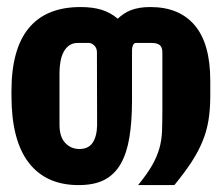

<svg xmlns="http://www.w3.org/2000/svg" viewBox="-20 -536 642 556"><path d="M207.5 0Q113.3 0 63.2 -64.9Q13.2 -129.9 13.2 -258.3V-272.5Q13.2 -394 63.5 -454.8Q113.8 -515.6 213.4 -515.6Q248.5 -515.6 274.4 -507.6Q300.3 -499.5 320.8 -481.9Q330.1 -490.2 339.6 -496.6Q349.1 -502.9 360.4 -507.1Q371.6 -511.2 385 -513.4Q398.4 -515.6 415.5 -515.6Q499.5 -515.6 544.2 -462.4Q588.9 -409.2 588.9 -302.7V-257.3Q588.9 -219.2 583.7 -187.5Q578.6 -155.8 566.4 -126.5Q554.2 -96.7 534.2 -66.2Q514.2 -35.6 484.9 0H379.9Q406.2 -32.2 420.4 -57.1Q434.6 -82 441.4 -106Q448.2 -129.9 449.2 -156.5Q450.2 -183.1 450.2 -218.8V-384.3Q450.2 -399.9 442.1 -405.8Q434.1 -411.6 419.9 -411.6H373.5Q368.2 -411.6 365.2 -405.3Q362.3 -398.9 362.3 -391.6V-246.1Q362.3 -184.1 354.7 -138.2Q347.2 -92.3 329.6 -61.5Q312 -30.8 282.7 -15.4Q253.4 0 207.5 0ZM210 -104.5Q236.3 -104.5 248.5 -123Q260.7 -141.6 261.2 -173.8L260.7 -384.3Q260.7 -397.5 252.4 -404.8Q244.6 -411.6 237.8 -411.6H204.6Q190.9 -411.6 180.9 -404.8Q170.9 -397.9 164.6 -386.2Q158.2 -374.5 155.3 -358.9Q152.3 -343.3 152.3 -325.7V-174.8Q152.3 -139.6 168.9 -122.1Q185.5 -104.5 210 -104.5Z"/></svg>

Font: Hack
Style: Bold
Weight: 700
Monospace: yes
Designer: Christopher Simpkins
Foundry: Christopher Simpkins
Version: Version 2.017